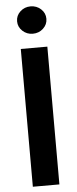

<svg xmlns="http://www.w3.org/2000/svg" viewBox="-62 -978 404 1010"><g transform="rotate(-5 139.5 -473.0)"><path d="M209.5 -727.5V0H69.3V-727.5ZM139.6 -801.8Q107.9 -801.8 85.2 -823Q62.5 -844.2 62.5 -874Q62.5 -904.3 85.2 -925.3Q107.9 -946.3 139.6 -946.3Q171.9 -946.3 194.6 -925.3Q217.3 -904.3 217.3 -874Q217.3 -844.2 194.6 -823Q171.9 -801.8 139.6 -801.8Z"/></g></svg>

Font: Inter
Style: 650
Weight: 650
Designer: Rasmus Andersson
Foundry: rsms
Version: Version 4.001;git-66647c0bb